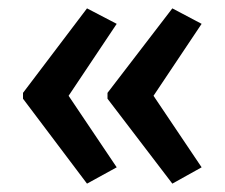

<svg xmlns="http://www.w3.org/2000/svg" viewBox="-20 -496 537 459"><path d="M35 -274 188 -476 259 -439 144 -267 259 -96 188 -57 35 -260ZM237 -274 392 -476 462 -439 347 -267 462 -96 392 -57 237 -260Z"/></svg>

Font: Noto Sans Khmer Condensed Medium
Style: Regular
Weight: 500
Width: 3
Designer: Danh Hong and the Monotype Design Team
Foundry: Monotype Imaging Inc.
Version: Version 2.004; ttfautohint (v1.8.4.7-5d5b)